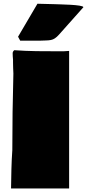

<svg xmlns="http://www.w3.org/2000/svg" viewBox="-20 -1011 473 1043"><path d="M78.1 -811.5 89.8 -790H195.3C252 -793 267.6 -786.1 300.8 -823.2L433 -971.7C433 -986.4 298.9 -986.9 277.3 -988.3L183.4 -990.7ZM40 12.7H355.5V-734.4C340.8 -732.4 317.4 -732.4 301.8 -732.4C215.8 -732.4 137.7 -732.4 57.6 -738.3C51.8 -733.4 48.8 -728.5 48.8 -721.7C48.8 -710 49.8 -697.3 50.8 -686.5V-671.9C50.8 -652.3 51.8 -631.8 52.7 -611.3C48.8 -470.7 46.9 -332 46.9 -195.3C42 -127.9 41 -54.7 40 12.7Z"/></svg>

Font: Bowlby One SC
Style: Regular
Weight: 400
Width: 1
Version: Version 1.2